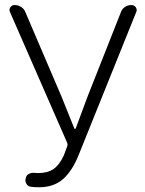

<svg xmlns="http://www.w3.org/2000/svg" viewBox="-20 -749 589 781"><path d="M138.7 12.7Q119.1 12.7 105.5 10.7Q92.8 8.8 86.9 -2Q81.1 -12.7 85 -25.4Q86.9 -36.1 97.2 -41.5Q107.4 -46.9 120.1 -45.9Q127 -44.9 133.8 -44.9Q173.8 -44.9 197.8 -61.5Q221.7 -78.1 239.3 -116.2L253.9 -155.3Q255.9 -162.1 252.9 -168.9L20.5 -700.2Q18.6 -704.1 18.6 -709Q18.6 -713.9 22.5 -719.7Q28.3 -728.5 39.1 -728.5Q53.7 -728.5 65.9 -720.7Q78.1 -712.9 83 -700.2L230.5 -355.5L282.2 -226.6Q283.2 -224.6 285.2 -224.6Q287.1 -224.6 288.1 -226.6L335.9 -355.5L471.7 -699.2Q476.6 -712.9 488.3 -720.7Q500 -728.5 514.6 -728.5Q525.4 -728.5 532.2 -719.7Q536.1 -713.9 536.1 -708Q536.1 -704.1 534.2 -700.2L299.8 -118.2Q273.4 -52.7 235.8 -20Q198.2 12.7 138.7 12.7Z"/></svg>

Font: Gen Jyuu Gothic Light
Style: Regular
Weight: 200
Designer: [Source Han Sans]
Ryoko NISHIZUKA  (kana & ideographs); Paul D. Hunt (Latin, Greek & Cyrillic); Wenlong ZHANG  (bopomofo
Version: Version 1.002.20150607